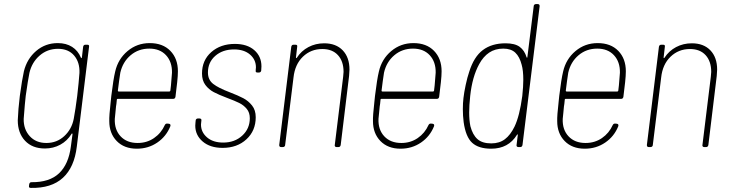

<svg xmlns="http://www.w3.org/2000/svg" viewBox="-20 -720 3582 940"><path d="M398 -501H408Q418 -501 416 -491L356 -2Q344 99 288 150.5Q232 202 131 200Q120 200 122 190L123 182Q125 172 134 172Q222 173 269 128.5Q316 84 327 -3L335 -63Q335 -66 333 -66.5Q331 -67 330 -64Q309 -30 275 -11.5Q241 7 200 7Q138 7 102.5 -31Q67 -69 67 -131Q69 -185 77 -250Q88 -331 97 -371Q112 -432 157 -470.5Q202 -509 263 -509Q304 -509 333 -490.5Q362 -472 376 -438Q377 -435 378.5 -435.5Q380 -436 381 -439L387 -491Q389 -501 398 -501ZM358 -250Q366 -320 369 -363Q371 -415 343 -448Q315 -481 264 -481Q212 -481 174 -448Q136 -415 124 -363Q117 -329 106 -251Q102 -219 96 -138Q95 -87 125.5 -53.5Q156 -20 207 -20Q258 -20 294.5 -53.5Q331 -87 341 -138Q350 -187 358 -250Z M787 -108Q791 -116 800 -115L808 -114Q817 -112 814 -102Q794 -52 750 -22Q706 8 650 8Q588 8 551.5 -29.5Q515 -67 515 -127Q514 -153 522 -222L525 -251Q535 -333 544 -370Q558 -431 604.5 -470Q651 -509 713 -509Q777 -509 814 -471Q851 -433 851 -371Q851 -350 847.5 -317.5Q844 -285 839 -246Q837 -236 828 -236H556Q552 -236 552 -232Q550 -208 548 -199Q547 -183 545 -167.5Q543 -152 542 -138Q540 -85 570.5 -52.5Q601 -20 654 -20Q699 -20 734 -44Q769 -68 787 -108ZM569 -364 563 -323 557 -276Q557 -272 561 -272H809Q813 -272 814 -276L817 -302L822 -364Q823 -417 793 -449.5Q763 -482 711 -482Q658 -482 619.5 -449.5Q581 -417 569 -364Z M936 -105Q936 -115 937 -120L938 -130Q938 -134 941 -137Q944 -140 949 -140H957Q962 -140 964.5 -137Q967 -134 966 -130L965 -121Q964 -117 964 -110Q964 -73 993.5 -47.5Q1023 -22 1073 -22Q1129 -22 1166 -56Q1203 -90 1203 -141Q1203 -169 1188 -187Q1173 -205 1152 -215.5Q1131 -226 1091 -241Q1051 -256 1026.5 -269Q1002 -282 985.5 -304Q969 -326 969 -360Q969 -425 1014.5 -465Q1060 -505 1130 -505Q1190 -505 1225 -474.5Q1260 -444 1260 -395Q1260 -384 1259 -378V-375Q1257 -365 1248 -365H1240Q1230 -365 1232 -375V-378Q1233 -382 1233 -390Q1233 -428 1204 -453Q1175 -478 1126 -478Q1070 -478 1034 -446.5Q998 -415 998 -365Q998 -329 1024 -309Q1050 -289 1103 -269Q1147 -252 1171.5 -239Q1196 -226 1214 -203.5Q1232 -181 1232 -146Q1232 -80 1186.5 -38Q1141 4 1070 4Q1009 4 972.5 -27Q936 -58 936 -105Z M1691 -379Q1691 -370 1689 -348L1648 -10Q1646 0 1637 0H1627Q1623 0 1620.5 -3Q1618 -6 1619 -10L1660 -344Q1662 -360 1662 -368Q1662 -420 1634.5 -450Q1607 -480 1558 -480Q1502 -480 1463 -442.5Q1424 -405 1417 -341L1376 -10Q1376 -6 1373 -3Q1370 0 1365 0H1356Q1347 0 1347 -10L1406 -491Q1408 -501 1417 -501H1427Q1437 -501 1435 -491L1429 -439Q1429 -433 1433 -437Q1455 -471 1490 -489.5Q1525 -508 1567 -508Q1625 -508 1658 -473.5Q1691 -439 1691 -379Z M2078 -108Q2082 -116 2091 -115L2099 -114Q2108 -112 2105 -102Q2085 -52 2041 -22Q1997 8 1941 8Q1879 8 1842.5 -29.5Q1806 -67 1806 -127Q1805 -153 1813 -222L1816 -251Q1826 -333 1835 -370Q1849 -431 1895.5 -470Q1942 -509 2004 -509Q2068 -509 2105 -471Q2142 -433 2142 -371Q2142 -350 2138.5 -317.5Q2135 -285 2130 -246Q2128 -236 2119 -236H1847Q1843 -236 1843 -232Q1841 -208 1839 -199Q1838 -183 1836 -167.5Q1834 -152 1833 -138Q1831 -85 1861.5 -52.5Q1892 -20 1945 -20Q1990 -20 2025 -44Q2060 -68 2078 -108ZM1860 -364 1854 -323 1848 -276Q1848 -272 1852 -272H2100Q2104 -272 2105 -276L2108 -302L2113 -364Q2114 -417 2084 -449.5Q2054 -482 2002 -482Q1949 -482 1910.5 -449.5Q1872 -417 1860 -364Z M2604 -700H2613Q2622 -700 2622 -690L2538 -10Q2536 0 2527 0H2518Q2513 0 2510.5 -3Q2508 -6 2509 -10L2515 -59Q2516 -62 2514.5 -62Q2513 -62 2511 -60Q2469 8 2385 8Q2323 8 2291.5 -21Q2260 -50 2250 -122Q2246 -153 2246 -186Q2246 -216 2249 -240Q2252 -267 2260 -304.5Q2268 -342 2277 -368Q2300 -442 2344 -475Q2388 -508 2455 -508Q2501 -508 2524.5 -490.5Q2548 -473 2558 -440Q2559 -437 2560.5 -437.5Q2562 -438 2562 -441L2593 -690Q2593 -694 2596 -697Q2599 -700 2604 -700ZM2537 -250Q2542 -297 2542 -329Q2542 -375 2534 -403Q2524 -442 2503 -462Q2482 -482 2444 -482Q2404 -482 2375 -462.5Q2346 -443 2326 -406Q2292 -344 2282 -250Q2277 -203 2277 -169Q2277 -131 2283 -102Q2294 -60 2317.5 -39Q2341 -18 2385 -18Q2425 -18 2452 -38.5Q2479 -59 2499 -100Q2524 -152 2537 -250Z M2980 -108Q2984 -116 2993 -115L3001 -114Q3010 -112 3007 -102Q2987 -52 2943 -22Q2899 8 2843 8Q2781 8 2744.5 -29.5Q2708 -67 2708 -127Q2707 -153 2715 -222L2718 -251Q2728 -333 2737 -370Q2751 -431 2797.5 -470Q2844 -509 2906 -509Q2970 -509 3007 -471Q3044 -433 3044 -371Q3044 -350 3040.5 -317.5Q3037 -285 3032 -246Q3030 -236 3021 -236H2749Q2745 -236 2745 -232Q2743 -208 2741 -199Q2740 -183 2738 -167.5Q2736 -152 2735 -138Q2733 -85 2763.5 -52.5Q2794 -20 2847 -20Q2892 -20 2927 -44Q2962 -68 2980 -108ZM2762 -364 2756 -323 2750 -276Q2750 -272 2754 -272H3002Q3006 -272 3007 -276L3010 -302L3015 -364Q3016 -417 2986 -449.5Q2956 -482 2904 -482Q2851 -482 2812.5 -449.5Q2774 -417 2762 -364Z M3491 -379Q3491 -370 3489 -348L3448 -10Q3446 0 3437 0H3427Q3423 0 3420.5 -3Q3418 -6 3419 -10L3460 -344Q3462 -360 3462 -368Q3462 -420 3434.5 -450Q3407 -480 3358 -480Q3302 -480 3263 -442.5Q3224 -405 3217 -341L3176 -10Q3176 -6 3173 -3Q3170 0 3165 0H3156Q3147 0 3147 -10L3206 -491Q3208 -501 3217 -501H3227Q3237 -501 3235 -491L3229 -439Q3229 -433 3233 -437Q3255 -471 3290 -489.5Q3325 -508 3367 -508Q3425 -508 3458 -473.5Q3491 -439 3491 -379Z"/></svg>

Font: Barlow Semi Condensed Thin
Style: Italic
Weight: 250
Width: 4
Italic angle: -7°
Designer: Jeremy Tribby
Foundry: Tribby Type
Version: Version 1.408